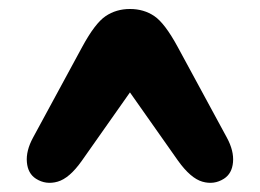

<svg xmlns="http://www.w3.org/2000/svg" viewBox="-20 -740 578 427"><path d="M478 -342.5Q456 -328.5 430 -336Q404 -343.5 376 -382.5L269 -534.5L162 -382.5Q134.5 -343.5 108.2 -336Q82 -328.5 60 -342.5Q42 -354 39.8 -379.2Q37.5 -404.5 53.5 -434L163 -636Q191.5 -688.5 215 -704.2Q238.5 -720 269 -720Q300 -720 323.2 -704.2Q346.5 -688.5 375 -636L484.5 -434Q500.5 -404.5 498.2 -379.2Q496 -354 478 -342.5Z"/></svg>

Font: Fraunces 9pt SuperSoft Black
Style: Regular
Weight: 900
Version: Version 1.000;[b76b70a41]